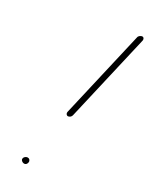

<svg xmlns="http://www.w3.org/2000/svg" viewBox="-164 -646 541 684"><g transform="rotate(30 107.0 -304.5)"><path d="M132 -239 214 -594C215 -600 212 -606 206 -606C200 -606 192 -600 191 -594L109 -239C108 -233 112 -227 118 -227C124 -227 131 -233 132 -239ZM55 -9C61 -1 76 1 79 -14C80 -20 78 -22 76 -25C66 -35 47 -20 55 -9Z"/></g></svg>

Font: Electronic
Style: ExLtIt
Weight: 200
Version: Version 1.011